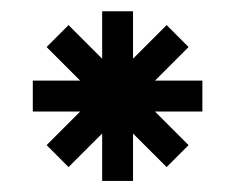

<svg xmlns="http://www.w3.org/2000/svg" viewBox="-20 -701 424 346"><path d="M164.1 -595.2V-680.7H219.7V-595.2L280.3 -655.8L319.8 -616.2L259.3 -555.7H344.7V-500H259.3L319.8 -439.5L280.3 -399.9L219.7 -460.4V-375H164.1V-460.4L103.5 -399.9L64 -439.5L124.5 -500H39.1V-555.7H124.5L64 -616.2L103.5 -655.8Z"/></svg>

Font: X Company
Style: Regular
Weight: 400
Designer: GGBotNet
Foundry: GGBotNet
Version: 0.90